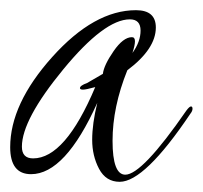

<svg xmlns="http://www.w3.org/2000/svg" viewBox="-33 -343 398 377"><path d="M341 -120Q251 14 202 14Q175 14 161.5 -11.5Q148 -37 148 -68.5Q148 -100 158 -141Q95 -1 28 -1Q-13 -1 -13 -54Q-13 -139 69.5 -231Q152 -323 234 -323Q273 -323 273 -289Q273 -247 217 -205Q188 -133 188 -66.5Q188 0 213 0Q246 0 333 -126Q339 -134 342 -134Q345 -134 345 -129.5Q345 -125 341 -120ZM227 -239Q243 -261 243 -283Q243 -305 222 -305Q172 -305 91 -206.5Q10 -108 10 -55Q10 -32 32 -32Q95 -32 154 -172Q136 -167 130 -167Q124 -167 124 -170Q124 -175 138 -180L169 -198Q171 -215 190 -242.5Q209 -270 226 -270Q232 -270 232 -262Q232 -254 227 -239Z"/></svg>

Font: Ruthie
Style: Regular
Weight: 400
Designer: Robert E. Leuschke
Foundry: Robert E. Leuschke
Version: Version 1.003